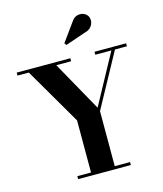

<svg xmlns="http://www.w3.org/2000/svg" viewBox="-142 -1107 1032 1212"><g transform="rotate(-15 374.5 -501.5)"><path d="M500.5 -884C548 -895 566 -947 544.5 -979C526.5 -1007 470.5 -1017.5 440.5 -970.5L354 -851L364 -837.5ZM216 -19.5V0H560.5V-19.5H460.5V-379L652.5 -730.5H730.5V-750H524V-730.5H629L451.5 -404L269 -730.5H366V-750H15.5V-730.5H89.5L305.5 -360V-19.5Z"/></g></svg>

Font: Bodoni* 11pt
Style: Bold
Weight: 700
Version: Version 2.3